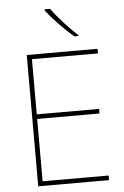

<svg xmlns="http://www.w3.org/2000/svg" viewBox="-62 -1089 674 1040"><g transform="rotate(-5 275.0 -569.0)"><path d="M251 -1045H221V-1038C256 -993 316 -929 369 -885H390V-891C345 -931 280 -1002 251 -1045ZM488 -93V-118H129V-457H468V-482H129V-782H488V-807H103V-93Z"/></g></svg>

Font: Noto Sans Telugu UI Thin
Style: Regular
Weight: 100
Designer: Jelle Bosma - Monotype Design Team
Foundry: Monotype Imaging Inc.
Version: Version 2.005